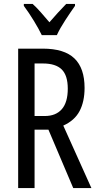

<svg xmlns="http://www.w3.org/2000/svg" viewBox="-20 -963 501 983"><path d="M199 -714Q309 -714 361 -664Q413 -614 413 -513Q413 -443 387.5 -394.5Q362 -346 304 -320L448 0H355L228 -299H157V0H73V-714ZM200 -638H157V-369H209Q266 -369 296.5 -404Q327 -439 327 -509Q327 -577 296 -607.5Q265 -638 200 -638ZM194 -783Q178 -816 153 -857Q128 -898 102 -933V-943H147Q166 -926 188.5 -900.5Q211 -875 233 -849Q259 -879 276.5 -898Q294 -917 319 -943H364V-933Q342 -902 314.5 -860Q287 -818 271 -783Z"/></svg>

Font: Noto Sans Myanmar ExtraCondensed
Style: Regular
Weight: 400
Width: 2
Designer: Monotype Design Team
Foundry: Monotype Imaging Inc.
Version: Version 2.107; ttfautohint (v1.8.4.7-5d5b)